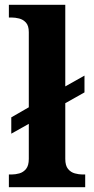

<svg xmlns="http://www.w3.org/2000/svg" viewBox="-20 -780 392 800"><path d="M17 0V-53H29Q44 -53 60.5 -57.5Q77 -62 88.5 -76Q100 -90 100 -118V-264L27 -223V-291L100 -333V-646Q100 -673 88 -686Q76 -699 59.5 -703Q43 -707 29 -707H17V-760H252V-420L332 -465V-395L252 -350V-118Q252 -90 263.5 -76Q275 -62 292 -57.5Q309 -53 323 -53H335V0Z"/></svg>

Font: Noto Serif
Style: Bold
Weight: 700
Designer: Monotype Design Team
Foundry: Monotype Imaging Inc.
Version: Version 2.014